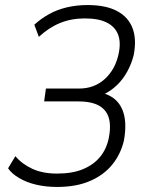

<svg xmlns="http://www.w3.org/2000/svg" viewBox="-20 -733 586 761"><path d="M206 8Q162 8 123.5 -1Q85 -10 55.5 -27.5Q26 -45 12 -66L41 -114Q67 -83 108 -64Q149 -45 206 -45Q267 -45 309 -62.5Q351 -80 376.5 -111Q402 -142 411 -185Q426 -259 396 -295Q366 -331 292 -331H155L162 -382H293Q354 -382 395.5 -420Q437 -458 450 -519Q460 -565 448 -596Q436 -627 403.5 -643.5Q371 -660 316 -660Q263 -660 218.5 -642Q174 -624 134 -587L116 -635Q142 -659 174.5 -677Q207 -695 245.5 -704Q284 -713 327 -713Q400 -713 444.5 -689Q489 -665 505.5 -621Q522 -577 510 -515Q502 -482 485 -450.5Q468 -419 443.5 -395.5Q419 -372 389 -358L391 -363Q444 -347 464.5 -299.5Q485 -252 471 -175Q458 -121 424.5 -80Q391 -39 336.5 -15.5Q282 8 206 8Z"/></svg>

Font: Nunito Sans 10pt Condensed Light
Style: Italic
Weight: 300
Width: 3
Italic angle: -9°
Designer: Vernon Adams
Foundry: Vernon Adams
Version: Version 3.101;gftools[0.9.27]